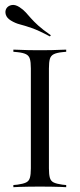

<svg xmlns="http://www.w3.org/2000/svg" viewBox="-20 -777 331 797"><path d="M137.1 -2.4Q115.3 -2.4 96 -2Q76.6 -1.6 61.3 -1.2Q46 -0.8 35.5 0V-8.9L52.4 -10.5Q75.8 -13.7 87.9 -19.4Q100 -25 104 -38.7Q108.1 -52.4 108.1 -78.2V-492.7Q108.1 -519.4 104 -532.7Q100 -546 87.9 -552Q75.8 -558.1 52.4 -560.5L35.5 -562.1V-571Q46 -571 61.3 -570.2Q76.6 -569.4 96 -569Q115.3 -568.5 137.1 -568.5H146H154Q175.8 -568.5 195.2 -569Q214.5 -569.4 229.4 -570.2Q244.4 -571 254.8 -571V-562.1L238.7 -560.5Q215.3 -558.1 203.2 -552Q191.1 -546 187.1 -532.7Q183.1 -519.4 183.1 -492.7V-78.2Q183.1 -52.4 187.1 -38.7Q191.1 -25 203.2 -19.4Q215.3 -13.7 238.7 -10.5L254.8 -8.9V0Q244.4 -0.8 229.4 -1.2Q214.5 -1.6 195.2 -2Q175.8 -2.4 154 -2.4H146ZM187.1 -625.8Q140.3 -650.8 110.9 -660.9Q81.5 -671 62.5 -675.8Q43.5 -680.6 25 -691.9Q8.1 -702.4 4 -716.5Q0 -730.6 6.5 -741.9Q13.7 -753.2 28.2 -756Q42.7 -758.9 60.5 -747.6Q76.6 -737.1 86.7 -725.8Q96.8 -714.5 108.5 -701.2Q120.2 -687.9 138.7 -671Q157.3 -654 191.1 -630.6Z"/></svg>

Font: Playfair 144pt SemiCondensed Light
Style: Regular
Weight: 300
Width: 4
Designer: Claus Eggers Sørensen
Foundry: Claus Eggers Sørensen
Version: Version 2.203